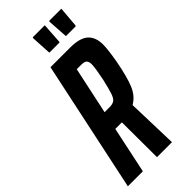

<svg xmlns="http://www.w3.org/2000/svg" viewBox="-282 -903 951 951"><g transform="rotate(-45 194.0 -427.5)"><path d="M135 -688H272Q340 -688 369.5 -661.5Q399 -635 399 -583Q399 -549 386 -475Q369 -385 349.5 -338Q330 -291 290 -268L298 0H193L192 -245H187H146L94 0H-11ZM276 -461Q290 -531 290 -553Q290 -573 281.5 -581Q273 -589 252 -589H220L167 -341H201Q224 -341 235.5 -349.5Q247 -358 255 -381.5Q263 -405 276 -461ZM253 -743H182L176 -850L178 -855H262L255 -747ZM367 -743H298L291 -850L293 -855H378L369 -747Z"/></g></svg>

Font: Saira Ultra Condensed
Style: Bold Italic
Weight: 700
Width: 1
Italic angle: -12°
Designer: Hector Gatti with collaboration of the Omnibus-Type team
Foundry: Omnibus-Type
Version: Version 1.001; ttfautohint (v1.8)